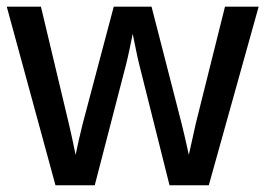

<svg xmlns="http://www.w3.org/2000/svg" viewBox="-22 -548 785 568"><path d="M350.6 -356 258.3 0H142.1L-2 -528.3H99.1L182.1 -180.2Q186 -162.6 191.4 -138.9Q196.8 -115.2 201.7 -89.8Q206.5 -113.3 211.7 -136.2Q216.8 -159.2 222.7 -182.1L314.5 -528.3H426.3L515.1 -183.1Q520 -163.6 525.4 -140.1Q530.8 -116.7 536.6 -89.8Q542 -113.3 547.4 -138.2Q552.7 -163.1 557.6 -184.1L643.6 -528.3H743.2L595.7 0H479.5L390.1 -356.4Q385.7 -374 381.1 -396.7Q376.5 -419.4 370.6 -447.8Q367.2 -431.2 361.8 -405Q356.4 -378.9 350.6 -356Z"/></svg>

Font: Arimo Medium
Style: Regular
Weight: 500
Designer: Steve Matteson
Foundry: Monotype Imaging Inc.
Version: Version 1.33